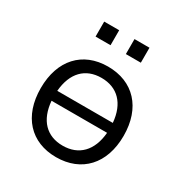

<svg xmlns="http://www.w3.org/2000/svg" viewBox="-164 -820 910 955"><g transform="rotate(30 290.5 -343.0)"><path d="M290 9C436 9 529 -90 529 -251C529 -412 436 -511 290 -511C145 -511 53 -412 53 -251C53 -90 145 9 290 9ZM290 -57C198 -57 140 -116 131 -223H450C441 -116 382 -57 290 -57ZM335 -609H421V-695H335ZM161 -609H247V-695H161ZM131 -280C140 -387 198 -446 290 -446C382 -446 441 -387 450 -280Z"/></g></svg>

Font: Poppy and Pepper
Style: Regular
Weight: 400
Designer: Thy Ha
Foundry: Thy Ha
Version: Version 0.001;Glyphs 3.2 (3227)